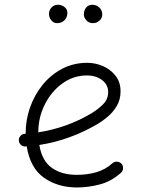

<svg xmlns="http://www.w3.org/2000/svg" viewBox="-20 -786 622 825"><path d="M500 -43.9Q459 -6.8 409.4 6.3Q359.9 19.5 310.1 19.5Q229 19.5 169.4 -22Q109.9 -63.5 94.7 -157.2Q92.3 -156.7 89.8 -156.7Q78.6 -155.8 70.3 -163.1Q62 -170.4 61 -181.6Q60.1 -192.9 67.4 -201.4Q74.7 -210 85.9 -210.9Q88.4 -210.9 90.3 -211.4Q90.3 -212.9 90.3 -214.8Q90.3 -270.5 109.1 -324.2Q127.9 -377.9 163.1 -421.4Q198.2 -464.8 247.1 -490.5Q295.9 -516.1 355.5 -516.1Q389.6 -516.1 422.4 -502Q455.1 -487.8 476.6 -460.4Q498 -433.1 498 -393.1Q498 -357.4 481.4 -330.1Q464.8 -302.7 442.1 -283.9Q419.4 -265.1 401.4 -254.4Q281.7 -183.6 148.9 -163.1Q160.6 -94.2 203.1 -64.5Q245.6 -34.7 310.1 -34.7Q355 -34.7 394.3 -46.1Q433.6 -57.6 462.9 -84.5Q471.2 -91.8 482.7 -91.3Q494.1 -90.8 502 -82.5Q509.3 -74.2 508.8 -62.7Q508.3 -51.3 500 -43.9ZM354.5 -461.9Q295.4 -461.9 247.8 -427.2Q200.2 -392.6 172.4 -336.9Q144.5 -281.2 144.5 -217.3Q268.1 -236.8 371.6 -298.3Q400.4 -315.4 422.6 -337.6Q444.8 -359.9 444.8 -389.6Q444.8 -422.9 418 -442.4Q391.1 -461.9 354.5 -461.9ZM419.4 -724.6Q419.4 -707.5 407.2 -697Q395 -686.5 379.4 -686.5Q362.3 -686.5 351.3 -698.5Q340.3 -710.4 340.3 -724.1Q340.3 -742.2 350.6 -753.9Q360.8 -765.6 375.5 -765.6Q394 -765.6 406.7 -753.7Q419.4 -741.7 419.4 -724.6ZM269.5 -731Q269.5 -711.4 257.1 -699Q244.6 -686.5 225.1 -686.5Q210 -686.5 200.2 -699Q190.4 -711.4 190.4 -726.1Q190.4 -742.7 201.7 -754.2Q212.9 -765.6 229.5 -765.6Q244.6 -765.6 257.1 -755.9Q269.5 -746.1 269.5 -731Z"/></svg>

Font: Mikhak-DS1-FD Light
Style: Regular
Weight: 300
Designer: Amin Abedi
Version: Version 3.2